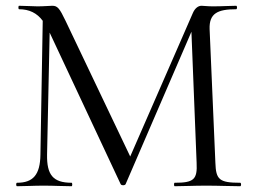

<svg xmlns="http://www.w3.org/2000/svg" viewBox="-20 -645 876 665"><path d="M812 -12C739 -12 728 -23 726 -81L706 -544C704 -599 734 -613 798 -613C802 -613 802 -625 798 -625C773 -625 753 -623 717 -623C699 -623 685 -625 678 -625C666 -625 655 -616 648 -600L431 -103L207 -573C186 -617 179 -625 161 -625C152 -625 132 -623 110 -623C94 -623 68 -625 46 -625C43 -625 43 -613 46 -613C81 -613 108 -600 128 -573L120 -109C119 -40 95 -12 39 -12C35 -12 35 0 39 0C65 0 97 -2 131 -2C168 -2 198 0 228 0C231 0 231 -12 228 -12C163 -12 142 -40 143 -109L152 -532L398 -7C401 -2 412 -2 415 -7L643 -535L661 -81C664 -23 651 -12 585 -12C582 -12 582 0 585 0C615 0 651 -2 694 -2C738 -2 780 0 812 0C816 0 816 -12 812 -12Z"/></svg>

Font: Cormorant SC
Style: Regular
Weight: 400
Designer: Christian Thalmann (Catharsis Fonts)
Version: Version 1.000;PS 001.000;hotconv 1.0.70;makeotf.lib2.5.58329